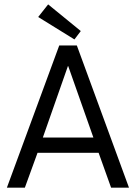

<svg xmlns="http://www.w3.org/2000/svg" viewBox="-20 -871 635 891"><path d="M254.9 -660H336.6L578.6 0H495.6L437.6 -162H154.2L95.3 0H11.9ZM178.9 -232.9H413.3L296.6 -564.1H295.1ZM325.4 -688 157.2 -792.1 203.4 -850.6 354.9 -726.9Z"/></svg>

Font: League Spartan Extralight
Style: Regular
Weight: 200
Foundry: The League of Moveable Type
Version: Version 2.300; ttfautohint (v1.8.3)